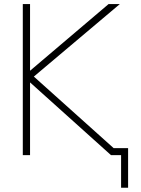

<svg xmlns="http://www.w3.org/2000/svg" viewBox="-20 -752 687 933"><path d="M126 -408.2 507.8 -732.4H562.5L144.5 -379.9L532.2 -32.2H602.5V160.2H568.4V2H550.8H527.3H519.5L126 -351.6V2H90.8V-732.4H126Z"/></svg>

Font: Gen Shin Gothic ExtraLight
Style: Regular
Weight: 100
Designer: [Source Han Sans]
Ryoko NISHIZUKA  (kana & ideographs); Paul D. Hunt (Latin, Greek & Cyrillic); Wenlong ZHANG  (bopomofo
Version: Version 1.002.20150607